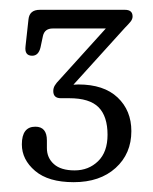

<svg xmlns="http://www.w3.org/2000/svg" viewBox="-20 -721 312 391"><path d="M247.5 -454Q247.5 -408 215.5 -379Q183.5 -350 130 -350Q78.5 -350 51.5 -373Q24.5 -396 24.5 -427Q24.5 -463 52 -463Q75.5 -463 75.5 -435V-419.5Q75.5 -399.5 89.8 -386.8Q104 -374 132 -374Q160.5 -374 179.8 -392.8Q199 -411.5 199 -446.5Q199 -484 180.8 -502.5Q162.5 -521 121 -521H104Q88.5 -521 88.5 -535.5Q88.5 -542 91.8 -547.2Q95 -552.5 101 -558.5L195.5 -663H87.5Q71 -663 67.5 -648L62.5 -624.5Q58.5 -607.5 45.5 -607.5Q29.5 -607.5 32 -627L38 -681.5Q40 -701 61 -701H234.5Q250 -701 250 -687.5Q250 -682 245.8 -676.8Q241.5 -671.5 234.5 -664.5L129.5 -548.5Q135 -549 139.5 -549Q191.5 -549 219.5 -522.5Q247.5 -496 247.5 -454Z"/></svg>

Font: Fraunces 144pt SuperSoft Light
Style: Regular
Weight: 300
Version: Version 1.000;[0bf87f6ff]